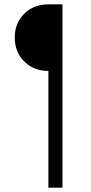

<svg xmlns="http://www.w3.org/2000/svg" viewBox="-20 -765 418 885"><path d="M48 -592Q48 -658 91.5 -701.5Q135 -745 203 -745H268V100H203V-438Q136 -438 92 -481.5Q48 -525 48 -592Z"/></svg>

Font: BLUETTI 2.0 Extralight
Style: Roman
Weight: 200
Designer: Stijn de Vries
Foundry: tokotype
Version: Version 2.005;October 31, 2023;FontCreator 14.0.0.2814 64-bi